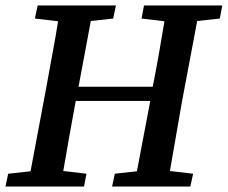

<svg xmlns="http://www.w3.org/2000/svg" viewBox="-32 -684 835 704"><path d="M487 -616 496 -664H783L774 -616L691 -607L635 -310Q624 -247 613 -183.5Q602 -120 591 -57L676 -47L666 0H379L389 -47L470 -56L519 -314H246L245 -310Q233 -247 222 -183.5Q211 -120 200 -57L285 -47L276 0H-12L-2 -47L80 -56L136 -354Q147 -417 159 -480Q171 -543 181 -606L96 -616L106 -664H393L383 -616L301 -607L256 -366H528Q540 -426 550.5 -486Q561 -546 571 -606Z"/></svg>

Font: Source Serif 4 Semibold
Style: Italic
Weight: 600
Italic angle: -12°
Designer: Frank Grießhammer
Foundry: Adobe
Version: Version 4.005;hotconv 1.1.0;makeotfexe 2.6.0